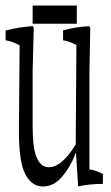

<svg xmlns="http://www.w3.org/2000/svg" viewBox="-27 -680 400 690"><path d="M41 -208V-214.8Q42 -370.6 43.5 -517.1Q18.6 -531.2 -6.8 -535.2Q-6.8 -557.6 -6.8 -570.3Q41.5 -583 89.4 -585.9Q91.8 -587.4 94.2 -578.6Q92.3 -506.8 90.3 -424.8Q90.3 -330.1 90.3 -225.6Q90.3 -146.5 105 -113.8Q119.6 -79.1 148.9 -79.1Q166.5 -79.1 183.6 -90.3Q213.9 -109.9 245.1 -160.6Q246.1 -344.2 247.6 -518.1Q222.7 -531.7 199.7 -535.2Q199.7 -557.6 199.7 -570.8Q245.1 -583.5 292 -585.9Q294.4 -586.9 297.4 -578.6Q295.9 -506.8 294.4 -424.8Q294.4 -252.9 294.4 -71.3Q318.8 -67.9 342.8 -54.7Q342.8 -42 342.8 -19Q340.8 -19 338.4 -19Q296.4 -19 253.9 -10.3Q250 -74.7 246.1 -129.9Q242.2 -126.5 238.3 -112.8Q222.2 -78.6 205.1 -56.2Q185.5 -29.8 166.3 -19.8Q147 -9.8 127 -9.8Q87.9 -9.8 64.5 -53Q41 -96.2 41 -208ZM90.3 -660.2H249V-594.7H90.3Z"/></svg>

Font: Scarab Serif
Style: Condensed-Light
Weight: 300
Designer: John Roberts
Foundry: Scarab
Version: 1.0